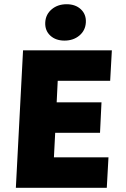

<svg xmlns="http://www.w3.org/2000/svg" viewBox="-20 -888 596 908"><path d="M89 -650H509L501 -506H253L248 -404H460L453 -260H241L235 -144H493L485 0H55ZM285 -696Q243 -696 217.5 -720Q192 -744 194 -782Q196 -820 224.5 -844Q253 -868 295 -868Q337 -868 362.5 -844Q388 -820 386 -782Q384 -744 355.5 -720Q327 -696 285 -696Z"/></svg>

Font: Kilde Sans Black
Style: Regular
Weight: 900
Italic angle: -3°
Designer: Paul D. Hunt
Foundry: Adobe Systems Incorporated
Version: Version 1.050;PS Version 1.000;hotconv 1.0.70;makeotf.lib2.5